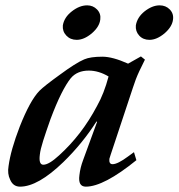

<svg xmlns="http://www.w3.org/2000/svg" viewBox="-20 -681 668 718"><path d="M539 -532Q515 -532 500.5 -548Q486 -564 488 -586Q493 -616 520 -638Q549 -661 577 -661Q600 -661 615 -645.5Q630 -630 627 -608Q624 -581 595 -556Q566 -532 539 -532ZM267 -532Q243 -532 228 -548Q213 -564 215 -586Q220 -616 248 -638Q277 -661 306 -661Q328 -661 343 -645.5Q358 -630 355 -608Q352 -581 323 -556Q294 -532 267 -532ZM490 -82Q368 17 301 17Q271 17 277 -26Q280 -54 291 -83L343 -225L341 -227Q288 -144 217 -75Q122 17 55 17Q29 17 18 -9Q7 -31 12 -60Q20 -120 54 -208Q73 -256 91 -289Q109 -322 127 -341Q146 -360 203 -401Q264 -446 295 -459Q318 -469 363 -469Q401 -469 459 -443L507 -470L522 -458L501 -415Q487 -385 477 -353L406 -139Q398 -116 394 -103Q390 -90 389 -87Q387 -67 401 -67Q420 -67 459 -96L481 -112ZM386 -395Q349 -417 312 -417Q269 -417 245 -389Q228 -368 209 -330Q190 -292 169 -236Q152 -188 141.5 -155Q131 -122 129 -103Q124 -65 142 -65Q163 -65 201 -100Q243 -138 278.5 -184Q314 -230 343 -285Q369 -331 386 -395Z"/></svg>

Font: DG Didot
Style: Bold Italic
Weight: 700
Designer: David Gatwood, Takis Katsoulidis, and George D. Matthiopoulos
Foundry: David Gatwood
Version: Version 1.0